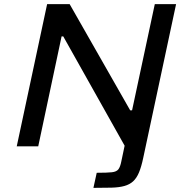

<svg xmlns="http://www.w3.org/2000/svg" viewBox="-20 -708 887 929"><path d="M432 201 448 128Q498 128 521 125.5Q544 123 553 111Q562 99 567 73L583 -3L286 -532H278L165 0H61L208 -688H317L610 -174H619L729 -688H832L673 56Q664 99 652.5 126.5Q641 154 624 169.5Q607 185 581.5 192Q556 199 519.5 200Q483 201 432 201Z"/></svg>

Font: Saira Expanded Medium
Style: Italic
Weight: 500
Width: 7
Italic angle: -12°
Designer: Hector Gatti with collaboration of the Omnibus-Type team
Foundry: Omnibus-Type
Version: Version 1.101